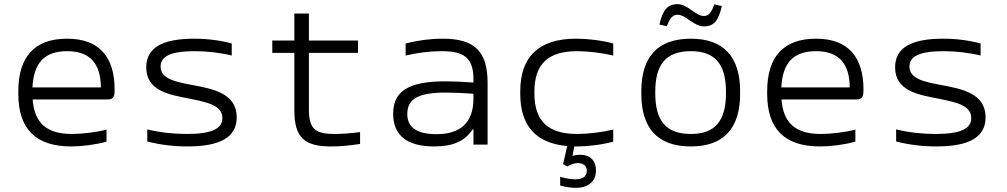

<svg xmlns="http://www.w3.org/2000/svg" viewBox="-20 -695 4840 923"><path d="M531 -265C531 -422 456 -509 303 -509C146 -509 68 -422 68 -256V-244C68 -77 150 9 322 9C374 9 437 1 492 -14V-72C444 -59 374 -51 326 -51C204 -51 145 -104 137 -217H497C526 -217 531 -230 531 -265ZM136 -275C142 -393 194 -449 303 -449C413 -449 464 -389 465 -275Z M890 -221C978 -203 1049 -189 1049 -127C1049 -76 997 -51 878 -51C815 -51 749 -58 688 -73V-15C749 1 814 9 881 9C1038 9 1118 -35 1118 -131C1118 -247 1003 -268 901 -287C827 -301 752 -315 752 -375C752 -424 800 -449 916 -449C975 -449 1037 -442 1094 -428V-486C1039 -501 977 -509 914 -509C759 -509 683 -465 683 -371C683 -256 799 -239 890 -221Z M1589 -51C1499 -51 1465 -72 1465 -168V-441H1701V-500H1465V-630H1395V-500H1289V-441H1395V-165C1395 -34 1443 9 1571 9C1614 9 1651 6 1711 -3V-60C1666 -54 1621 -51 1589 -51Z M2109 -509C2048 -509 1988 -501 1930 -486V-428C1988 -442 2050 -449 2102 -449C2210 -449 2256 -418 2256 -314V-298C2192 -303 2145 -304 2120 -304C1942 -304 1870 -255 1870 -148C1870 -44 1937 9 2067 9C2159 9 2215 -17 2252 -73H2256V0H2324V-297C2324 -449 2260 -509 2109 -509ZM1938 -147C1938 -221 1993 -250 2123 -250C2154 -250 2208 -248 2256 -244V-221C2256 -107 2194 -50 2079 -50C1980 -50 1938 -85 1938 -147Z M2481 -256V-244C2481 -91 2556 -6 2707 7L2687 94L2707 105C2725 95 2743 89 2757 89C2785 89 2801 102 2801 126C2801 152 2782 167 2746 167C2727 167 2698 163 2673 155V197C2698 204 2727 208 2747 208C2809 208 2845 177 2845 124C2845 76 2816 49 2768 49C2757 49 2744 51 2732 54L2741 9H2749C2808 9 2872 1 2928 -14V-72C2874 -59 2805 -51 2755 -51C2614 -51 2549 -113 2549 -247V-253C2549 -387 2614 -449 2755 -449C2804 -449 2874 -441 2928 -428V-486C2872 -501 2807 -509 2749 -509C2570 -509 2481 -422 2481 -256Z M3063 -256V-244C3063 -78 3142 9 3301 9C3459 9 3538 -78 3538 -244V-256C3538 -422 3459 -509 3301 -509C3142 -509 3063 -422 3063 -256ZM3130 -247V-253C3130 -386 3182 -449 3301 -449C3418 -449 3470 -386 3470 -253V-247C3470 -114 3418 -51 3301 -51C3182 -51 3130 -114 3130 -247ZM3150 -577 3186 -569C3201 -609 3214 -624 3238 -624C3277 -624 3315 -568 3364 -568C3411 -568 3434 -594 3450 -666L3414 -674C3400 -634 3386 -618 3364 -618C3324 -618 3286 -675 3238 -675C3188 -675 3166 -646 3150 -577Z M4131 -265C4131 -422 4056 -509 3903 -509C3746 -509 3668 -422 3668 -256V-244C3668 -77 3750 9 3922 9C3974 9 4037 1 4092 -14V-72C4044 -59 3974 -51 3926 -51C3804 -51 3745 -104 3737 -217H4097C4126 -217 4131 -230 4131 -265ZM3736 -275C3742 -393 3794 -449 3903 -449C4013 -449 4064 -389 4065 -275Z M4490 -221C4578 -203 4649 -189 4649 -127C4649 -76 4597 -51 4478 -51C4415 -51 4349 -58 4288 -73V-15C4349 1 4414 9 4481 9C4638 9 4718 -35 4718 -131C4718 -247 4603 -268 4501 -287C4427 -301 4352 -315 4352 -375C4352 -424 4400 -449 4516 -449C4575 -449 4637 -442 4694 -428V-486C4639 -501 4577 -509 4514 -509C4359 -509 4283 -465 4283 -371C4283 -256 4399 -239 4490 -221Z"/></svg>

Font: LT Wave Mono Light
Style: Regular
Weight: 300
Designer: Daniel Lyons
Version: Version 2.5 (Glyphs App)